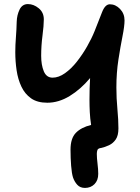

<svg xmlns="http://www.w3.org/2000/svg" viewBox="-20 -732 689 942"><path d="M397 190Q373 190 359 174.5Q345 159 338 138Q332 119 329 81.5Q326 44 326 2Q326 -53 352 -80Q378 -107 427 -119Q422 -151 420.5 -182Q419 -213 419 -243Q419 -300 422 -349Q376 -294 322 -261Q268 -228 212 -228Q163 -228 132.5 -249.5Q102 -271 85 -307Q68 -343 61.5 -387Q55 -431 55 -476Q55 -510 58 -548Q61 -586 62 -626Q63 -658 76 -685Q89 -712 117 -712Q145 -712 170 -691.5Q195 -671 195 -637Q195 -607 188.5 -557.5Q182 -508 182 -458Q182 -413 195 -382Q208 -351 238 -351Q268 -351 299 -373Q330 -395 357.5 -430Q385 -465 407.5 -504.5Q430 -544 444 -579Q466 -635 481 -673Q496 -711 519 -711Q547 -711 569 -688Q591 -665 591 -632Q591 -604 581 -554Q571 -504 561 -439.5Q551 -375 551 -303Q551 -250 556 -197Q561 -144 561 -102Q561 -67 548 -48Q535 -29 515 -19.5Q495 -10 475 -6Q461 -4 458 4Q455 12 455 23Q455 43 458.5 71Q462 99 462 121Q462 153 443.5 171.5Q425 190 397 190Z"/></svg>

Font: Shantell Sans Normal
Style: Regular
Weight: 600
Designer: Stephen Nixon, Anya Danilova, Shantell Martin
Foundry: Arrow Type
Version: Version 1.009;[a7da0bfa3]